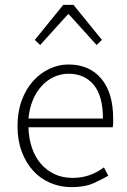

<svg xmlns="http://www.w3.org/2000/svg" viewBox="-20 -757 523 789"><path d="M274 12Q228 12 187.5 -5Q147 -22 117 -54.5Q87 -87 69.5 -133.5Q52 -180 52 -239Q52 -298 69.5 -345Q87 -392 116.5 -424.5Q146 -457 183.5 -474.5Q221 -492 261 -492Q347 -492 396 -434Q445 -376 445 -270Q445 -261 445 -252Q445 -243 443 -234H97Q98 -189 111 -150.5Q124 -112 147.5 -84.5Q171 -57 204 -41.5Q237 -26 278 -26Q317 -26 348.5 -37.5Q380 -49 407 -69L425 -35Q396 -18 361.5 -3Q327 12 274 12ZM97 -270H403Q403 -363 365 -408.5Q327 -454 262 -454Q231 -454 203 -441.5Q175 -429 152.5 -405Q130 -381 115.5 -347Q101 -313 97 -270ZM123 -593 240 -737H282L399 -593L377 -572L263 -698H259L145 -572Z"/></svg>

Font: hySource Sans Pro Light
Style: Regular
Weight: 300
Designer: Paul D. Hunt
Foundry: Adobe Systems Incorporated
Version: Version 2.021;PS 2.000;hotconv 1.0.86;makeotf.lib2.5.63406